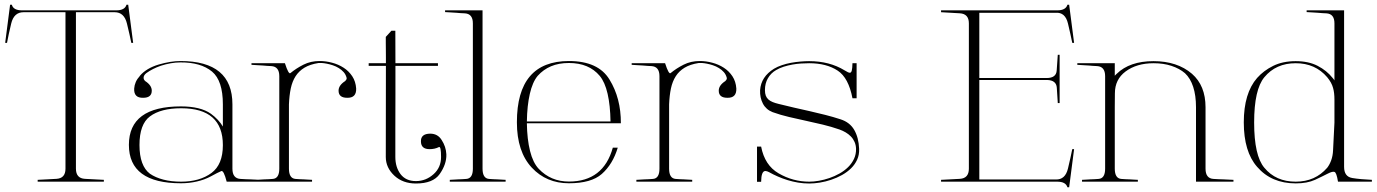

<svg xmlns="http://www.w3.org/2000/svg" viewBox="-20 -775 5851 816"><path d="M258.3 -58.1V-723.1H80.1Q39.1 -723.1 27.6 -675Q16.1 -627 9.8 -592.8H2L22.9 -754.9H30.3Q36.6 -731 73.7 -731H474.1Q510.7 -731 517.6 -754.9H524.9L545.9 -592.8H538.1Q531.2 -627 519.5 -675Q507.8 -723.1 467.3 -723.1H302.7V-58.1Q302.7 -17.1 341.1 -14.9Q379.4 -12.7 421.4 -10.7V-2.9H140.1V-10.7Q181.2 -12.7 219.7 -14.9Q258.3 -17.1 258.3 -58.1Z M749 -322.8Q832.5 -322.8 876.5 -291.5Q892.6 -279.8 905.8 -265.6Q918.9 -251.5 927.2 -237.3V-331.5Q927.2 -432.1 881.3 -470.7Q833.5 -510.3 747.1 -509.8Q727.1 -509.8 705.8 -506.1Q684.6 -502.4 663.6 -495.6Q646.5 -489.7 630.6 -481.7Q614.7 -473.6 602.1 -464.4Q590.3 -455.1 590.3 -444.8Q590.3 -436 597.2 -430.7H596.7Q625 -412.6 625 -389.6Q625 -359.4 588.4 -359.4Q547.9 -358.4 550.3 -398.9Q551.3 -413.1 557.1 -426.5Q563 -439.9 574.7 -452.6H574.2Q602.1 -485.4 655.3 -501Q705.6 -515.6 747.1 -515.6Q967.8 -515.6 967.8 -331.5V-58.1Q967.8 -16.6 1002 -14.6Q1012.7 -13.7 1022.9 -13.4Q1033.2 -13.2 1044.4 -12.7Q1053.7 -12.2 1065.2 -11.7Q1076.7 -11.2 1086.4 -10.7V-2.9H943.4Q930.7 -52.2 920.4 -47.9Q905.3 -41.5 876 -25.4Q849.6 -11.2 817.1 -3.7Q784.7 3.9 749 3.9Q527.8 3.9 527.8 -159.2Q527.8 -322.8 749 -322.8ZM750 -2.9Q828.6 -2.9 878.9 -40Q927.2 -75.7 927.2 -158.2Q927.2 -314.9 750 -314.9Q663.6 -314.9 617.2 -280.3Q572.8 -247.1 572.8 -158.7Q572.8 -114.3 584 -83.7Q595.2 -53.2 617.2 -36.6Q640.6 -20.5 674.1 -11.7Q707.5 -2.9 750 -2.9Z M1190.9 -506.3Q1206.5 -457.5 1214.4 -464.4Q1239.3 -484.9 1269.8 -500.2Q1300.3 -515.6 1338.4 -515.6Q1364.7 -515.6 1391.4 -508.5Q1418 -501.5 1440.2 -487.3Q1462.4 -473.1 1477.1 -450.9Q1491.7 -428.7 1493.7 -398.9Q1495.1 -358.4 1455.6 -359.4Q1418.9 -359.4 1418.9 -389.6Q1418.9 -412.6 1447.3 -430.7H1446.8Q1449.7 -433.1 1451.9 -436.8Q1454.1 -440.4 1453.1 -444.3Q1449.7 -458 1440.7 -468.3Q1431.6 -478.5 1419.7 -485.8Q1407.7 -493.2 1394.3 -497.6Q1380.9 -502 1368.7 -504.4Q1356.4 -506.8 1347.2 -507.3Q1337.9 -507.8 1334 -507.3Q1297.4 -501.5 1273.9 -487.3Q1250.5 -473.1 1236.3 -451.2Q1222.2 -429.2 1215.8 -399.2Q1209.5 -369.1 1208 -331.5V-58.1Q1208 -17.1 1235.4 -14.6Q1244.1 -13.7 1252.9 -13.4Q1261.7 -13.2 1271 -12.7Q1278.3 -12.2 1288.3 -11.7Q1298.3 -11.2 1306.2 -10.7V-2.9H1068.8V-10.7Q1076.7 -11.2 1086.4 -11.7Q1096.2 -12.2 1103.5 -12.7Q1112.8 -13.2 1121.6 -13.4Q1130.4 -13.7 1139.2 -14.6Q1167 -16.6 1167 -58.1V-451.2Q1167 -492.2 1132.8 -494.1Q1124 -494.6 1115 -495.1Q1106 -495.6 1097.2 -496.6Q1086.4 -497.6 1073 -498Q1059.6 -498.5 1048.8 -499.5V-506.3Z M1805.7 -141.1Q1769.5 -141.1 1769 -173.3Q1767.6 -206.5 1808.1 -207Q1840.3 -207 1856.9 -180.2Q1875.5 -151.9 1877 -119.1Q1878.4 -77.6 1848.6 -35.2Q1820.3 4.9 1747.6 4.9Q1692.4 4.9 1656.7 -27.8Q1619.6 -62 1619.6 -107.9L1620.1 -495.1H1546.9V-506.3H1620.1Q1620.1 -516.6 1620.1 -531.5Q1620.1 -546.4 1619.9 -562Q1619.6 -577.6 1619.6 -592.5Q1619.6 -607.4 1619.6 -618.2L1643.6 -644.5H1660.2L1660.6 -506.3H1841.3V-495.1H1660.6Q1660.6 -470.7 1660.6 -439.5Q1660.6 -408.2 1660.6 -373.3Q1660.6 -338.4 1660.4 -301.5Q1660.2 -264.6 1660.2 -229.7Q1660.2 -194.8 1660.2 -163.3Q1660.2 -131.8 1660.2 -107.9Q1660.2 -64.5 1682.1 -35.2Q1704.6 -5.4 1747.6 -5.4Q1790.5 -5.4 1823.2 -35.2Q1854.5 -63.5 1854.5 -107.9Q1854.5 -154.8 1845.2 -149.9Q1828.1 -141.1 1805.7 -141.1Z M2030.8 -58.1Q2030.8 -17.1 2058.1 -14.6Q2066.9 -13.7 2075.7 -13.4Q2084.5 -13.2 2093.8 -12.7Q2101.1 -12.2 2111.1 -11.7Q2121.1 -11.2 2128.9 -10.7V-2.9H1891.6V-10.7Q1899.4 -11.2 1909.2 -11.7Q1918.9 -12.2 1926.3 -12.7Q1935.5 -13.2 1944.3 -13.4Q1953.1 -13.7 1961.9 -14.6Q1989.7 -16.6 1989.7 -58.1V-675.8Q1989.7 -716.3 1955.6 -718.3Q1946.8 -718.8 1937.7 -719.2Q1928.7 -719.7 1919.9 -720.7Q1909.2 -721.7 1895.8 -722.2Q1882.3 -722.7 1871.6 -723.6V-731H2030.8Z M2397.9 -507.3Q2355 -507.3 2322 -493.4Q2289.1 -479.5 2265.1 -452.6Q2243.2 -426.3 2231.7 -376Q2220.2 -325.7 2219.2 -258.8H2574.7Q2573.7 -326.7 2562.3 -376.5Q2550.8 -426.3 2528.8 -452.6Q2482.9 -507.3 2397.9 -507.3ZM2605.5 -147.5Q2584.5 -77.1 2537.6 -35.6Q2492.7 3.9 2397.9 3.9Q2302.2 3.9 2240.2 -62.5Q2176.8 -130.4 2176.8 -255.4Q2176.8 -515.6 2397.9 -515.6Q2522.5 -515.6 2570.3 -437Q2619.1 -357.9 2618.7 -251H2219.2Q2220.2 -183.1 2232.7 -133.3Q2245.1 -83.5 2269.5 -57.6Q2320.8 -3.4 2397.9 -3.4Q2544.4 -3.4 2584.5 -147.5Z M2806.6 -506.3Q2822.3 -457.5 2830.1 -464.4Q2855 -484.9 2885.5 -500.2Q2916 -515.6 2954.1 -515.6Q2980.5 -515.6 3007.1 -508.5Q3033.7 -501.5 3055.9 -487.3Q3078.1 -473.1 3092.8 -450.9Q3107.4 -428.7 3109.4 -398.9Q3110.8 -358.4 3071.3 -359.4Q3034.7 -359.4 3034.7 -389.6Q3034.7 -412.6 3063 -430.7H3062.5Q3065.4 -433.1 3067.6 -436.8Q3069.8 -440.4 3068.8 -444.3Q3065.4 -458 3056.4 -468.3Q3047.4 -478.5 3035.4 -485.8Q3023.4 -493.2 3010 -497.6Q2996.6 -502 2984.4 -504.4Q2972.2 -506.8 2962.9 -507.3Q2953.6 -507.8 2949.7 -507.3Q2913.1 -501.5 2889.6 -487.3Q2866.2 -473.1 2852.1 -451.2Q2837.9 -429.2 2831.5 -399.2Q2825.2 -369.1 2823.7 -331.5V-58.1Q2823.7 -17.1 2851.1 -14.6Q2859.9 -13.7 2868.7 -13.4Q2877.4 -13.2 2886.7 -12.7Q2894 -12.2 2904.1 -11.7Q2914.1 -11.2 2921.9 -10.7V-2.9H2684.6V-10.7Q2692.4 -11.2 2702.1 -11.7Q2711.9 -12.2 2719.2 -12.7Q2728.5 -13.2 2737.3 -13.4Q2746.1 -13.7 2754.9 -14.6Q2782.7 -16.6 2782.7 -58.1V-451.2Q2782.7 -492.2 2748.5 -494.1Q2739.7 -494.6 2730.7 -495.1Q2721.7 -495.6 2712.9 -496.6Q2702.1 -497.6 2688.7 -498Q2675.3 -498.5 2664.6 -499.5V-506.3Z M3620.6 -357.4H3603Q3586.4 -444.3 3540.5 -474.6Q3492.7 -506.3 3418.9 -506.3Q3402.8 -506.3 3384.3 -505.1Q3365.7 -503.9 3347.2 -500.5Q3328.6 -497.1 3310.8 -491.5Q3293 -485.8 3278.3 -477.1Q3256.3 -464.4 3243.7 -442.6Q3231 -420.9 3231 -392.1Q3231 -377.9 3234.6 -368.4Q3238.3 -358.9 3245.6 -352.3Q3252.9 -345.7 3263.7 -341.3Q3274.4 -336.9 3288.6 -333.5Q3321.3 -325.2 3354.7 -317.6Q3388.2 -310.1 3421.6 -302.5Q3455.1 -294.9 3487.8 -286.6Q3520.5 -278.3 3551.8 -268.1Q3591.8 -255.4 3610.6 -222.7Q3629.4 -189.9 3631.3 -142.6Q3632.3 -117.2 3623 -96.7Q3613.8 -76.2 3597.2 -59.8Q3580.6 -43.5 3558.6 -31.2Q3536.6 -19 3512.7 -11Q3488.8 -2.9 3464.6 1Q3440.4 4.9 3419.4 4.9Q3395 4.9 3371.8 1Q3348.6 -2.9 3327.1 -9.5Q3305.7 -16.1 3286.1 -24.7Q3266.6 -33.2 3249 -43H3249.5Q3238.8 -48.3 3232.9 -48.3Q3215.3 -48.3 3214.8 -2.4H3197.3V-151.9H3214.8Q3230 -72.8 3288.6 -38.6Q3349.6 -2.9 3419.4 -2.9Q3438.5 -2.9 3460.7 -6.8Q3482.9 -10.7 3505.1 -18.3Q3527.3 -25.9 3548.1 -37.6Q3568.8 -49.3 3584.5 -64.7Q3600.1 -80.1 3609.4 -99.6Q3618.7 -119.1 3618.2 -142.6Q3617.7 -158.7 3611.8 -171.9Q3606 -185.1 3596.2 -195.1Q3586.4 -205.1 3574 -212.4Q3561.5 -219.7 3547.9 -224.6Q3512.7 -236.8 3476.8 -245.4Q3440.9 -253.9 3405 -261.7Q3369.1 -269.5 3333.5 -277.8Q3297.9 -286.1 3263.7 -298.3Q3235.8 -309.1 3222.4 -334.5Q3209 -359.9 3210.4 -392.1Q3214.4 -448.7 3269.5 -482.9Q3284.2 -491.7 3303 -498Q3321.8 -504.4 3341.8 -508.1Q3361.8 -511.7 3381.8 -513.4Q3401.9 -515.1 3418.9 -515.1Q3505.4 -515.1 3569.3 -476.1Q3577.1 -471.2 3582.8 -468.5Q3588.4 -465.8 3591.8 -465.8Q3597.7 -465.8 3600.1 -475.3Q3602.5 -484.9 3603 -506.3H3620.6Z M4142.1 -720.7V-443.4H4428.2Q4468.8 -443.4 4470.9 -475.1Q4473.1 -506.8 4475.6 -542H4483.4V-336.9H4475.6Q4473.6 -370.6 4471.4 -402.3Q4469.2 -434.1 4430.2 -435.1H4142.1V-12.2H4466.8Q4507.3 -10.7 4518.8 -58.6Q4530.3 -106.4 4537.1 -141.1H4544.9L4523.9 21H4516.6Q4509.8 -2.9 4473.1 -2.9H3979.5V-10.7Q4020.5 -12.7 4059.1 -14.9Q4097.7 -17.1 4097.7 -58.1V-675.8Q4097.7 -716.3 4059.1 -718.5Q4020.5 -720.7 3979.5 -723.1V-731H4473.1Q4509.8 -731 4516.6 -754.9H4523.9L4544.9 -592.8H4537.1Q4530.3 -627 4518.8 -675.3Q4507.3 -723.6 4466.8 -720.7Z M5063 -319.3Q5063 -369.6 5051 -406Q5039.1 -442.4 5016.1 -463.9Q4992.7 -483.9 4958.7 -495.1Q4924.8 -506.3 4882.8 -506.3Q4811 -506.3 4763.7 -471.2Q4718.3 -437.5 4718.3 -378.4Q4717.8 -349.1 4717.8 -320.8Q4717.8 -292.5 4717.8 -263.7V-58.1Q4717.8 -17.1 4745.1 -14.6Q4753.9 -13.7 4762.7 -13.4Q4771.5 -13.2 4780.8 -12.7Q4788.1 -12.2 4798.1 -11.7Q4808.1 -11.2 4815.9 -10.7V-2.9H4578.6V-10.7Q4586.4 -11.2 4596.2 -11.7Q4606 -12.2 4613.3 -12.7Q4622.6 -13.2 4631.3 -13.4Q4640.1 -13.7 4648.9 -14.6Q4676.8 -16.6 4676.8 -58.1V-451.2Q4676.8 -492.2 4642.6 -494.1Q4633.8 -494.6 4624.8 -495.1Q4615.7 -495.6 4606.9 -496.6Q4596.2 -497.6 4582.8 -498Q4569.3 -498.5 4558.6 -499.5V-506.3H4717.8V-453.1Q4719.7 -455.6 4721.7 -457.3Q4723.6 -459 4726.1 -461.4Q4781.2 -515.1 4882.3 -515.1Q4983.4 -515.1 5045.9 -461.4Q5103.5 -411.1 5103.5 -319.3V-58.1Q5103.5 -16.6 5137.2 -14.6Q5147.9 -13.7 5158.2 -13.4Q5168.5 -13.2 5179.7 -12.7Q5189 -12.2 5200.7 -11.7Q5212.4 -11.2 5222.2 -10.7V-2.9H5063Z M5486.8 4.4Q5383.3 4.4 5322.8 -65.9Q5266.1 -130.4 5266.1 -254.9Q5266.1 -378.9 5322.8 -443.8Q5350.6 -475.1 5391.1 -495.1Q5431.6 -515.1 5486.8 -515.1Q5541.5 -515.1 5580.1 -495.1Q5618.7 -475.1 5643.6 -443.8Q5645.5 -440.9 5646.5 -440.2Q5647.5 -439.5 5647.7 -439Q5647.9 -438.5 5648.7 -437.5Q5649.4 -436.5 5651.4 -433.1V-675.8Q5651.4 -716.3 5617.2 -718.3Q5608.4 -718.8 5599.4 -719.2Q5590.3 -719.7 5581.5 -720.7Q5570.8 -721.7 5557.4 -722.2Q5543.9 -722.7 5533.2 -723.6V-731H5692.4V-65.9Q5692.4 -24.4 5726.6 -18.6H5726.1Q5744.1 -15.6 5765.1 -13.7Q5786.1 -11.7 5810.5 -10.7V-2.9H5666.5Q5660.2 -42 5651.4 -44.4Q5643.1 -47.4 5623 -37.1Q5612.8 -31.7 5598.6 -24.9Q5584.5 -18.1 5568.8 -10.7Q5535.6 4.4 5486.8 4.4ZM5620.6 -446.8Q5569.8 -506.3 5486.8 -506.3Q5402.8 -506.3 5353.5 -446.8Q5310.1 -394.5 5310.1 -254.4Q5310.1 -113.3 5353.5 -62Q5402.3 -2.9 5486.8 -2.9Q5528.3 -2.9 5561.8 -17.8Q5595.2 -32.7 5620.6 -62Q5630.9 -75.2 5637.7 -94Q5644.5 -112.8 5645.5 -136.2Q5648.4 -183.6 5651.4 -253.9V-351.1Q5651.4 -381.3 5645.5 -401.4Q5639.6 -423.8 5620.6 -446.8Z"/></svg>

Font: Tartlers End
Style: Regular
Weight: 200
Designer: Peter Wiegel
Foundry: Peter Wiegel
Version: Version 1.000 2013 initial release